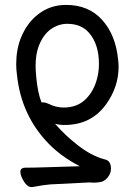

<svg xmlns="http://www.w3.org/2000/svg" viewBox="-20 -511 540 782"><path d="M149 -94Q152 -94 158.5 -94Q165 -94 178 -88Q208 -73 239 -73Q291 -73 324 -102.5Q357 -132 372 -179Q383 -213 383 -251Q383 -330 343 -377Q311 -414 254 -414Q218 -414 187 -392Q156 -370 138 -324Q125 -290 125 -243Q125 -224 128 -193Q134 -132 149 -94ZM361 233 344 232Q333 232 185 240Q159 242 111 251H110H108Q92 251 78 229Q63 205 63 189Q63 180 68.5 176Q74 172 81 172Q118 172 175 170L305 166Q230 127 180 76Q66 -40 49 -207Q46 -229 46 -249Q46 -307 64 -354Q89 -418 137.5 -454.5Q186 -491 249 -491Q341 -491 396 -430Q451 -369 461 -269Q463 -254 463 -239Q463 -157 412 -86Q351 -2 243 -2Q222 -2 204 -7Q246 41 295 79Q352 124 406 138Q432 143 432 176Q432 196 417.5 213Q403 230 385 231Q372 233 361 233Z"/></svg>

Font: Moon Stars Kai HW
Style: Bold
Weight: 700
Designer: GuiWonder
Version: Version 1.101